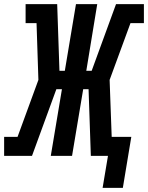

<svg xmlns="http://www.w3.org/2000/svg" viewBox="-54 -755 717 930"><path d="M443 155 469 0H386L375 -323H349L295 0H192L246 -323H219L101 0H-34V-92H31L132 -368L123 -643H70V-735H223L234 -412H260L314 -735H417L364 -412H390L508 -735H643V-643H578L477 -368L487 -92H582L541 155Z"/></svg>

Font: Iosevka Slab SmBdExObl
Style: Regular
Weight: 600
Width: 7
Italic angle: -9°
Monospace: yes
Designer: Belleve Invis
Foundry: Belleve Invis
Version: Version 11.1.0; ttfautohint (v1.8.3)